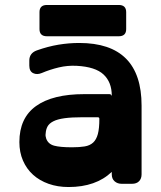

<svg xmlns="http://www.w3.org/2000/svg" viewBox="-20 -739 648 773"><path d="M169 -593Q139 -593 139 -622V-690Q139 -719 169 -719H458Q488 -719 488 -690V-622Q488 -593 458 -593ZM470 1Q453 1 441.5 -9Q430 -19 430 -37V-47Q366 14 256 14Q212 14 175.5 1Q139 -12 113 -35.5Q87 -59 72.5 -92.5Q58 -126 58 -167Q58 -264 125 -312Q192 -360 319 -360H421Q426 -360 428 -356Q430 -352 430 -354Q430 -408 397 -439Q364 -470 289 -474Q252 -476 216.5 -467.5Q181 -459 148 -445Q129 -437 113.5 -444.5Q98 -452 98 -475V-495Q98 -525 128 -536Q173 -552 215 -559Q257 -566 299 -566Q550 -566 550 -314V-37Q550 -20 540 -9.5Q530 1 511 1ZM314 -267Q268 -267 239.5 -263Q211 -259 194.5 -250.5Q178 -242 171.5 -230Q165 -218 164 -203Q163 -196 163.5 -191.5Q164 -187 166 -181Q174 -159 198 -152.5Q222 -146 270 -146Q300 -146 321 -149.5Q342 -153 355 -165Q368 -177 374 -199.5Q380 -222 380 -260Q380 -264 378.5 -265.5Q377 -267 371 -267Z"/></svg>

Font: OpenDyslexic3
Style: Bold
Weight: 700
Designer: Abelardo Gonzalez
Version: Version 1.000;PS 001.001;hotconv 1.0.56